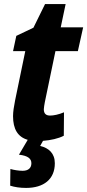

<svg xmlns="http://www.w3.org/2000/svg" viewBox="-20 -682 428 942"><path d="M108 240C194 240 249 198 249 119C249 70 219 44 177 34L191 9C229 6 266 -2 293 -16L294 -131C268 -120 243 -115 226 -115C206 -115 195 -124 195 -146C195 -155 198 -168 200 -181L252 -431H362L388 -548H278L302 -662H201L144 -546L60 -506L44 -431H104L54 -189C48 -159 44 -133 44 -112C44 -49 67 -10 116 4L73 77C118 82 134 97 134 119C134 143 118 156 91 156C73 156 47 152 31 147L30 229C52 236 78 240 108 240Z"/></svg>

Font: Noto Sans Display SemiCondensed Extra
Style: Italic
Weight: 800
Width: 4
Italic angle: -12°
Designer: Monotype Design Team
Foundry: Monotype Imaging Inc.
Version: Version 1.900